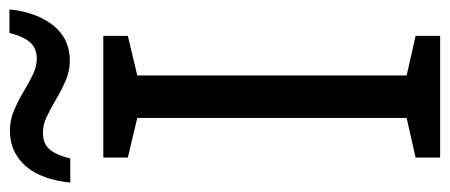

<svg xmlns="http://www.w3.org/2000/svg" viewBox="-306 -660 953 407"><g transform="rotate(-90 170.5 -456.5)"><path d="M298 0H40V-52L124 -71V-642L40 -662V-714H298V-662L214 -642V-71L298 -52ZM-13 -784Q-10 -814 -1.5 -837.5Q7 -861 21 -877.5Q35 -894 54 -903Q73 -912 97 -912Q119 -912 139.5 -903.5Q160 -895 179 -883.5Q198 -872 215.5 -863.5Q233 -855 249 -855Q272 -855 284.5 -869.5Q297 -884 304 -913H354Q348 -855 320 -820Q292 -785 245 -785Q224 -785 204 -793.5Q184 -802 164.5 -813.5Q145 -825 127.5 -833.5Q110 -842 93 -842Q69 -842 57 -827.5Q45 -813 38 -784Z"/></g></svg>

Font: Noto Sans Ambassadori
Style: Regular
Weight: 400
Designer: Monotype Design Team
Foundry: Monotype Imaging Inc.
Version: Version 2.013